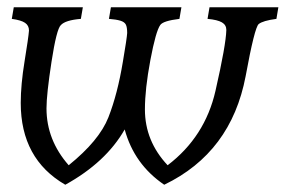

<svg xmlns="http://www.w3.org/2000/svg" viewBox="-20 -491 799 524"><path d="M428.2 13.2Q346.2 -42.5 320.3 -137.7Q269 -47.9 158.2 13.2Q36.6 -57.1 36.6 -210Q36.6 -259.8 47.1 -324Q57.6 -388.2 59.1 -407.7Q59.1 -421.4 48.3 -428.7Q37.6 -436 12.2 -439.5L17.6 -471.2H206.1L200.7 -439.5Q158.2 -436 146 -422.4Q134.3 -411.6 120.6 -322.5Q106.9 -233.4 106.9 -195.3Q106.9 -108.9 167.5 -40Q251 -107.4 275.9 -170.9Q300.8 -234.4 315.4 -322.8Q326.2 -386.2 327.1 -400.9Q327.1 -416.5 323.5 -423.8Q319.8 -431.2 308.3 -434.6Q296.9 -438 277.3 -439.5L282.7 -471.2H475.1L469.7 -439.5Q425.3 -434.1 417.5 -422.9Q405.3 -406.2 390.4 -327.1Q375.5 -248 375.5 -192.4Q375.5 -106 437.5 -40Q539.6 -117.7 568.1 -243.2Q596.7 -368.7 597.7 -409.2Q597.7 -422.9 585.7 -429.9Q573.7 -437 546.4 -439.5L551.8 -471.2H739.7L734.4 -439.5Q697.3 -434.6 686 -425.3Q674.8 -416 650.4 -283.2Q610.8 -74.7 428.2 13.2Z"/></svg>

Font: Kelvinch
Style: Italic
Weight: 400
Italic angle: -10°
Designer: Paul James Miller
Foundry: High-Logic / Made with FontCreator
Version: Version 3.40;July 22, 2017;FontCreator 11.0.0.2388 64-bit